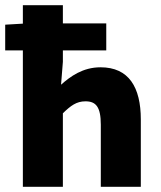

<svg xmlns="http://www.w3.org/2000/svg" viewBox="-25 -719 619 739"><path d="M63 0H217V-283C247 -312 269 -329 304 -329C344 -329 363 -308 363 -239V0H517V-259C517 -383 471 -460 362 -460C294 -460 246 -425 210 -393L217 -481V-525H384V-629H217V-699H63V-628L-5 -624V-525H63Z"/></svg>

Font: Source Sans Pro
Style: Bold
Weight: 700
Designer: Paul D. Hunt
Foundry: Adobe Systems Incorporated
Version: Version 3.006;hotconv 1.0.111;makeotfexe 2.5.65597